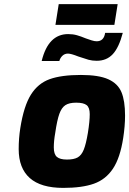

<svg xmlns="http://www.w3.org/2000/svg" viewBox="-20 -909 629 935"><path d="M71 -183Q71 -236 79 -286Q96 -393 130.5 -448Q165 -503 222 -523.5Q279 -544 374 -544Q461 -544 507.5 -523Q554 -502 571.5 -460Q589 -418 589 -346Q589 -296 580 -237Q565 -140 530 -87.5Q495 -35 437.5 -14.5Q380 6 288 6Q179 6 125 -42Q71 -90 71 -183ZM408 -262Q417 -318 417 -353Q417 -385 402 -397Q387 -409 351 -409Q317 -409 298.5 -397Q280 -385 269 -354.5Q258 -324 249 -262Q242 -223 242 -191Q242 -158 257 -145Q272 -132 306 -132Q340 -132 358.5 -142.5Q377 -153 388 -180.5Q399 -208 408 -262ZM266 -889H553L537 -788H250ZM312 -743Q335 -743 354.5 -737.5Q374 -732 398 -722Q412 -717 426 -712.5Q440 -708 451 -708Q486 -708 492 -749H578Q559 -677 529 -645Q499 -613 451 -613Q429 -613 411 -618Q393 -623 361 -634Q326 -648 311 -648Q295 -648 284 -637.5Q273 -627 269 -612H183Q215 -743 312 -743Z"/></svg>

Font: Exo ExtraBold
Style: Italic
Weight: 800
Italic angle: -9°
Designer: Natanael Gama
Foundry: Natanael Gama
Version: Version 1.500; ttfautohint (v1.6)